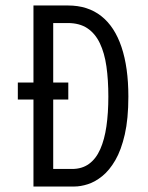

<svg xmlns="http://www.w3.org/2000/svg" viewBox="-20 -680 538 700"><path d="M45 -379H229V-317H45ZM150 0V-64H243Q279 -64 304.5 -82.5Q330 -101 345.5 -136Q361 -171 368 -219.5Q375 -268 375 -328Q375 -389 368 -438Q361 -487 344 -522.5Q327 -558 298.5 -577Q270 -596 227 -596H150V-660H228Q300 -660 349 -621.5Q398 -583 423 -508.5Q448 -434 448 -328Q448 -247 435 -190Q422 -133 400.5 -96Q379 -59 353 -38Q327 -17 300.5 -8.5Q274 0 251 0ZM102 0V-660H174V0Z"/></svg>

Font: Bricolage Grotesque Condensed Light
Style: Regular
Weight: 300
Width: 3
Designer: Mathieu Triay
Foundry: Atelier Triay
Version: Version 1.000;gftools[0.9.30]